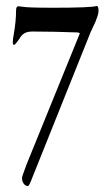

<svg xmlns="http://www.w3.org/2000/svg" viewBox="-20 -427 377 645"><path d="M247 -312 248 -313Q248 -314 248 -315Q245 -318 241 -318Q160 -321 97 -321H87Q58 -321 46 -298Q31 -276 27 -276Q23 -276 23 -286Q23 -295 26 -310Q34 -356 34 -392Q34 -406 42 -406Q43 -406 50 -405Q57 -404 67.5 -403Q78 -402 86 -402Q106 -401 161 -401Q286 -401 305 -407Q311 -407 311 -390Q311 -383 307.5 -372.5Q304 -362 300.5 -353.5Q297 -345 291 -333Q285 -321 284 -318L88 171Q78 198 74 198Q66 198 60 190.5Q54 183 54 170Q54 166 69 126Z"/></svg>

Font: EB Garamond 12
Style: Bold
Weight: 700
Version: Version 0.016